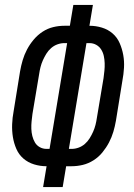

<svg xmlns="http://www.w3.org/2000/svg" viewBox="-20 -755 540 775"><path d="M154 0 168 -84Q142 -84 117.5 -91.5Q93 -99 74.5 -115Q56 -131 46 -154Q36 -177 32 -202Q28 -227 29 -253.5Q30 -280 35 -306L61 -467Q65 -490 71.5 -512Q78 -534 89 -555Q100 -576 116 -595Q132 -614 152 -627Q172 -640 194.5 -645.5Q217 -651 240 -651H262L276 -735H355L341 -651Q367 -651 391.5 -643.5Q416 -636 434.5 -620Q453 -604 463 -581Q473 -558 477.5 -533Q482 -508 480.5 -481.5Q479 -455 474 -429L448 -268Q444 -245 437.5 -223Q431 -201 420 -180Q409 -159 393.5 -140Q378 -121 357.5 -108Q337 -95 314.5 -89.5Q292 -84 269 -84H247L233 0ZM168 -154H180L251 -581H240Q226 -581 212 -576Q198 -571 186.5 -561Q175 -551 167 -538Q159 -525 153 -511.5Q147 -498 143.5 -484Q140 -470 138 -456L111 -295Q109 -280 107.5 -265Q106 -250 106.5 -235Q107 -220 110.5 -206Q114 -192 121 -180Q128 -168 140.5 -161Q153 -154 168 -154ZM258 -154H269Q283 -154 297 -159Q311 -164 322.5 -174Q334 -184 342 -197Q350 -210 356 -223.5Q362 -237 365.5 -251Q369 -265 371 -279L398 -440Q400 -455 401.5 -470Q403 -485 402.5 -500Q402 -515 399 -529Q396 -543 388.5 -555Q381 -567 368.5 -574Q356 -581 341 -581H329Z"/></svg>

Font: Iosevka Curly Oblique
Style: Regular
Weight: 400
Italic angle: -9°
Monospace: yes
Designer: Belleve Invis
Foundry: Belleve Invis
Version: Version 11.1.0; ttfautohint (v1.8.3)